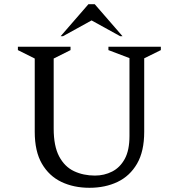

<svg xmlns="http://www.w3.org/2000/svg" viewBox="-20 -882 849 912"><path d="M405 10Q330 10 271.5 -18Q213 -46 179 -104.5Q145 -163 145 -256V-604L65 -644V-660H315V-644L235 -604V-271Q235 -188 261 -139Q287 -90 331.5 -69Q376 -48 431 -48Q475 -48 512.5 -67Q550 -86 572.5 -127Q595 -168 595 -236V-606L495 -644V-660H744V-644L665 -605V-256Q665 -163 631 -104.5Q597 -46 538.5 -18Q480 10 405 10ZM268 -710 400 -862H430L562 -710H551L415 -785L279 -710Z"/></svg>

Font: Spectral SC
Style: Regular
Weight: 400
Designer: Jean-Baptiste Levee
Foundry: Production Type
Version: Version 2.001